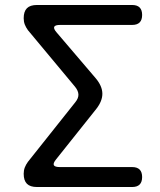

<svg xmlns="http://www.w3.org/2000/svg" viewBox="-20 -750 640 770"><path d="M510 0H128Q101 0 88 -13Q75 -26 75 -53Q75 -67 79.5 -78.5Q84 -90 92 -101L282 -340Q295 -356 294.5 -371Q294 -386 281 -402L92 -629Q84 -640 79.5 -651.5Q75 -663 75 -677Q75 -704 88 -717Q101 -730 128 -730H510Q530 -730 540 -720Q550 -710 550 -690Q550 -670 540 -660Q530 -650 510 -650H221Q201 -650 197.5 -642.5Q194 -635 207 -620L364 -436Q390 -405 390.5 -375Q391 -345 366 -313L205 -111Q192 -95 196 -87.5Q200 -80 220 -80H510Q530 -80 540 -70Q550 -60 550 -40Q550 -20 540 -10Q530 0 510 0Z"/></svg>

Font: Maple Mono NF
Style: Regular
Weight: 400
Monospace: yes
Designer: subframe7536
Version: Version 7.000